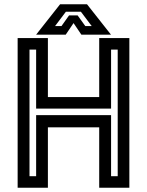

<svg xmlns="http://www.w3.org/2000/svg" viewBox="-20 -878 688 898"><path d="M62.5 0V-700H204V-424H444V-700H585V0H444V-282.5H204V0ZM118 -54H149V-339.5H499.5V-54H530.5V-646H499.5V-370H149V-646H118ZM261 -858H387L499 -716H360.5L324 -770L287.5 -716H149ZM288 -823 237.5 -756H267.5L303 -806H343L379 -756H409L358.5 -823Z"/></svg>

Font: Tourney Thin SemiBold
Style: Regular
Weight: 600
Version: Version 1.015